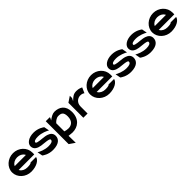

<svg xmlns="http://www.w3.org/2000/svg" viewBox="340 -1866 3470 3470"><g transform="rotate(-45 2075.5 -130.5)"><path d="M26 -226C26 -96 143 11 284 11C422 11 518 -51 530 -118H389C375 -95 316 -95 284 -95C225 -95 174 -121 149 -162L141 -174H540V-222C540 -355 425 -462 284 -462C143 -462 26 -356 26 -226ZM140 -274 148 -287C172 -328 224 -356 284 -356C344 -356 395 -329 419 -287L427 -274Z M595 -324C595 -239 670 -209 742 -198C798 -189 867 -188 911 -175C931 -169 941 -164 941 -149C941 -113 903 -95 831 -95C730 -95 643 -139 609 -159L628 -58C641 -48 717 11 837 11C993 11 1053 -58 1053 -138C1053 -203 1010 -236 960 -253C892 -277 795 -272 735 -290C715 -296 707 -301 707 -313C707 -341 747 -356 813 -356C914 -356 1001 -312 1035 -292L1016 -393C1003 -403 927 -462 807 -462C682 -462 595 -400 595 -324Z M1111 134 1219 208 1216 27 1225 28C1254 30 1287 36 1311 36C1449 36 1567 -50 1567 -234C1567 -397 1465 -462 1341 -462C1294 -462 1244 -430 1214 -409L1190 -392L1213 -438V-451H1111ZM1219 -84V-291L1221 -293C1237 -312 1284 -358 1338 -358C1406 -358 1455 -341 1455 -232C1455 -111 1385 -68 1311 -68C1279 -68 1246 -75 1225 -82Z M1636 -15H1744V-194C1744 -292 1818 -340 1881 -340C1924 -340 1950 -325 1963 -314L2009 -417C1995 -425 1952 -447 1889 -447C1814 -447 1782 -416 1746 -384L1717 -358L1744 -411V-469L1636 -397Z M2020 -226C2020 -96 2137 11 2278 11C2416 11 2512 -51 2524 -118H2383C2369 -95 2310 -95 2278 -95C2219 -95 2168 -121 2143 -162L2135 -174H2534V-222C2534 -355 2419 -462 2278 -462C2137 -462 2020 -356 2020 -226ZM2134 -274 2142 -287C2166 -328 2218 -356 2278 -356C2338 -356 2389 -329 2413 -287L2421 -274Z M2589 -324C2589 -239 2664 -209 2736 -198C2792 -189 2861 -188 2905 -175C2925 -169 2935 -164 2935 -149C2935 -113 2897 -95 2825 -95C2724 -95 2637 -139 2603 -159L2622 -58C2635 -48 2711 11 2831 11C2987 11 3047 -58 3047 -138C3047 -203 3004 -236 2954 -253C2886 -277 2789 -272 2729 -290C2709 -296 2701 -301 2701 -313C2701 -341 2741 -356 2807 -356C2908 -356 2995 -312 3029 -292L3010 -393C2997 -403 2921 -462 2801 -462C2676 -462 2589 -400 2589 -324Z M3094 -324C3094 -239 3169 -209 3241 -198C3297 -189 3366 -188 3410 -175C3430 -169 3440 -164 3440 -149C3440 -113 3402 -95 3330 -95C3229 -95 3142 -139 3108 -159L3127 -58C3140 -48 3216 11 3336 11C3492 11 3552 -58 3552 -138C3552 -203 3509 -236 3459 -253C3391 -277 3294 -272 3234 -290C3214 -296 3206 -301 3206 -313C3206 -341 3246 -356 3312 -356C3413 -356 3500 -312 3534 -292L3515 -393C3502 -403 3426 -462 3306 -462C3181 -462 3094 -400 3094 -324Z M3606 -226C3606 -96 3723 11 3864 11C4002 11 4098 -51 4110 -118H3969C3955 -95 3896 -95 3864 -95C3805 -95 3754 -121 3729 -162L3721 -174H4120V-222C4120 -355 4005 -462 3864 -462C3723 -462 3606 -356 3606 -226ZM3720 -274 3728 -287C3752 -328 3804 -356 3864 -356C3924 -356 3975 -329 3999 -287L4007 -274Z"/></g></svg>

Font: Charger Eco
Style: Regular
Weight: 1000
Designer: Jasper
Foundry: Cannot Into Space Fonts
Version: Version 1.1